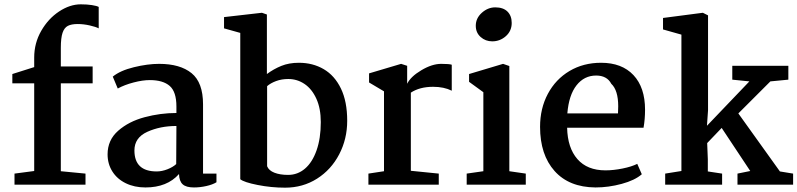

<svg xmlns="http://www.w3.org/2000/svg" viewBox="-20 -853 3684 887"><path d="M138 -63V-468H37V-511L138 -543V-587Q138 -654 170.5 -710.5Q203 -767 253 -800Q303 -833 353 -833Q382 -833 404.5 -829.5Q427 -826 436 -821V-722Q423 -729 394.5 -735.5Q366 -742 339 -742Q310 -742 293.5 -733.5Q277 -725 269 -701.5Q261 -678 261 -632V-546H408V-468H261V-62L375 -51V0H47V-51Z M918 -371V-51H980V-11Q962 0 933 6.5Q904 13 876 13Q840 13 824 -1.5Q808 -16 807 -49Q752 13 652 13Q601 13 561 -6.5Q521 -26 499 -61Q477 -96 477 -140Q477 -206 526 -249Q575 -292 648 -311.5Q721 -331 795 -331V-361Q795 -429 764 -456Q733 -483 672 -483Q639 -483 597 -472Q555 -461 524 -444L501 -499Q535 -527 598.5 -542.5Q662 -558 715 -558Q812 -558 865 -515Q918 -472 918 -371ZM601 -158Q601 -61 704 -61Q728 -61 753.5 -71Q779 -81 794 -95L795 -271Q720 -271 660.5 -244Q601 -217 601 -158Z M1015 -722V-774L1190 -794L1213 -786V-511Q1244 -534 1279.5 -548.5Q1315 -563 1361 -563Q1425 -563 1475.5 -533.5Q1526 -504 1555 -444Q1584 -384 1584 -295Q1584 -211 1547 -140Q1510 -69 1444.5 -27.5Q1379 14 1297 14Q1233 14 1170 1.5Q1107 -11 1090 -25V-701ZM1311 -45Q1355 -45 1389 -74Q1423 -103 1442.5 -158.5Q1462 -214 1462 -289Q1462 -352 1441.5 -397Q1421 -442 1387 -465Q1353 -488 1312 -488Q1281 -488 1255.5 -478.5Q1230 -469 1214 -455V-85Q1222 -65 1248 -55Q1274 -45 1311 -45Z M1754 -62V-431L1685 -472V-514L1833 -558L1861 -549V-466Q1877 -499 1926.5 -528.5Q1976 -558 2018 -558Q2056 -558 2067 -554V-434Q2031 -452 1981 -452Q1919 -452 1878 -425V-64L2007 -51V0H1682V-51Z M2344 -747Q2344 -710 2317 -686Q2290 -662 2254 -662Q2223 -662 2200.5 -682Q2178 -702 2178 -734Q2178 -769 2206 -794Q2234 -819 2268 -819Q2305 -819 2324.5 -799.5Q2344 -780 2344 -747ZM2333 -548V-62L2409 -51V0H2136V-51L2213 -62V-427L2147 -475V-511L2304 -558Z M2960 -346Q2960 -302 2953 -263H2600Q2602 -170 2647.5 -118Q2693 -66 2777 -66Q2814 -66 2856 -74.5Q2898 -83 2924 -96L2945 -48Q2913 -20 2852 -3.5Q2791 13 2731 13Q2609 12 2542 -63Q2475 -138 2475 -267Q2475 -352 2511 -419.5Q2547 -487 2611 -525Q2675 -563 2757 -563Q2853 -563 2906.5 -506Q2960 -449 2960 -346ZM2601 -329H2835Q2836 -340 2836 -362Q2836 -436 2804 -466Q2784 -504 2734 -504Q2679 -504 2643.5 -459Q2608 -414 2601 -329Z M3128 -63V-693L3043 -717V-770L3227 -794L3251 -782V-344L3246 -272L3442 -477L3363 -485V-549H3622V-485L3539 -477L3391 -329L3583 -61L3644 -51V0H3387V-51L3446 -63L3314 -262L3247 -192L3250 -117V-61L3316 -51V0H3053V-51Z"/></svg>

Font: Martel
Style: Bold
Weight: 700
Designer: Dan Reynolds
Foundry: Dan Reynolds
Version: Version 1.001; ttfautohint (v1.1) -l 5 -r 5 -G 72 -x 0 -D la